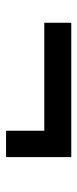

<svg xmlns="http://www.w3.org/2000/svg" viewBox="169 -555 255 633"><g transform="rotate(90 296.5 -238.5)"><path d="M498 -346V-131H411V-257H55V-346Z"/></g></svg>

Font: Piazzolla 24pt
Style: Bold
Weight: 700
Designer: Juan Pablo del Peral
Foundry: Huerta Tipografica
Version: Version 2.005